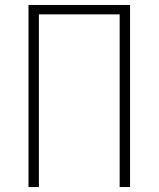

<svg xmlns="http://www.w3.org/2000/svg" viewBox="-20 -755 640 775"><path d="M95 0V-735H505V0H463V-697H137V0Z"/></svg>

Font: Iosevka Extralight Extended
Style: Regular
Weight: 200
Width: 7
Monospace: yes
Designer: Belleve Invis
Foundry: Belleve Invis
Version: Version 32.5.0; ttfautohint (v1.8.4)